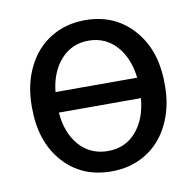

<svg xmlns="http://www.w3.org/2000/svg" viewBox="-66 -606 701 685"><g transform="rotate(-10 284.0 -264.0)"><path d="M44.4 -269Q44.4 -346.7 74.5 -408.4Q104.5 -470.2 159.4 -504.2Q214.4 -538.1 284.2 -538.1Q387.7 -538.1 453.6 -468.3Q519.5 -398.4 524.9 -286.6L525.4 -258.3Q525.4 -181.2 495.1 -119.1Q464.8 -57.1 410.2 -23.7Q355.5 9.8 285.2 9.8Q176.8 9.8 110.6 -65.2Q44.4 -140.1 44.4 -262.7ZM433.1 -229.5H135.7Q142.1 -153.8 182.1 -108.9Q222.2 -64 285.2 -64Q348.1 -64 387.5 -109.4Q426.8 -154.8 433.1 -229.5ZM284.2 -463.9Q223.1 -463.9 183.6 -419.7Q144 -375.5 136.7 -303.7H432.6Q423.8 -377.4 384 -420.7Q344.2 -463.9 284.2 -463.9Z"/></g></svg>

Font: APIMedia Roboto
Style: Regular
Weight: 400
Designer: Google
Version: Version 2.137; 2017